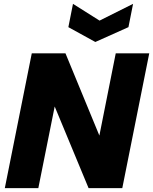

<svg xmlns="http://www.w3.org/2000/svg" viewBox="-20 -977 795 997"><path d="M755 -700 615 0H440L264 -424L179 0H5L145 -700H320L496 -273L581 -700ZM671 -957 647 -836 475 -759 335 -836 359 -957 497 -870Z"/></svg>

Font: Albert Sans Black
Style: Italic
Weight: 900
Italic angle: -11.25°
Designer: Andreas Rasmussen
Foundry: a.Foundry
Version: Version 1.025